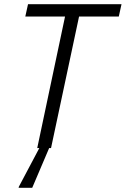

<svg xmlns="http://www.w3.org/2000/svg" viewBox="-20 -708 601 918"><path d="M114 -688H561L548 -629H358L224 0H215L134 190H69L70 185L168 0H158L291 -629H101Z"/></svg>

Font: Saira Semi Condensed Light
Style: Italic
Weight: 300
Width: 4
Italic angle: -12°
Designer: Hector Gatti with collaboration of the Omnibus-Type team
Foundry: Omnibus-Type
Version: Version 1.001; ttfautohint (v1.8)